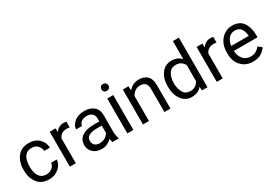

<svg xmlns="http://www.w3.org/2000/svg" viewBox="24 -1628 3558 2516"><g transform="rotate(-30 1803.0 -370.0)"><path d="M280.3 -64.5Q328.6 -64.5 365 -93.3Q401.4 -122.1 404.8 -167H490.7Q487.3 -96.2 425.8 -43.2Q364.3 9.8 280.3 9.8Q161.1 9.8 103.3 -68.8Q45.4 -147.5 45.4 -253.9V-274.4Q45.4 -380.9 103.3 -459.5Q161.1 -538.1 280.3 -538.1Q373 -538.1 430.2 -483.2Q487.3 -428.2 490.7 -346.7H404.8Q401.4 -395.5 367.9 -429.7Q334.5 -463.9 280.3 -463.9Q224.6 -463.9 193.1 -435.5Q161.6 -407.2 148.7 -363.8Q135.7 -320.3 135.7 -274.4V-253.9Q135.7 -207.5 148.4 -164.1Q161.1 -120.6 192.6 -92.5Q224.1 -64.5 280.3 -64.5Z M803.2 -451.2Q714.8 -451.2 682.6 -375V0H592.3V-528.3H680.2L682.1 -467.8Q725.6 -538.1 807.6 -538.1Q833 -538.1 847.7 -531.2L847.2 -447.3Q827.1 -451.2 803.2 -451.2Z M1237.8 0Q1229 -19 1225.1 -55.7Q1199.7 -28.8 1161.6 -9.5Q1123.5 9.8 1074.7 9.8Q993.7 9.8 944.8 -35.6Q896 -81.1 896 -147Q896 -231.9 960.4 -276.1Q1024.9 -320.3 1133.8 -320.3H1223.1V-362.3Q1223.1 -409.2 1195.1 -437.3Q1167 -465.3 1111.8 -465.3Q1060.5 -465.3 1029.1 -440.2Q997.6 -415 997.6 -381.8H907.2Q907.2 -438.5 964.4 -488.3Q1021.5 -538.1 1117.2 -538.1Q1203.1 -538.1 1258.3 -494.1Q1313.5 -450.2 1313.5 -361.3V-124Q1313.5 -50.8 1332 -7.8V0ZM1087.9 -69.3Q1136.7 -69.3 1172.6 -93.8Q1208.5 -118.2 1223.1 -147.9V-256.8H1139.2Q986.8 -253.9 986.8 -159.2Q986.8 -121.6 1012.2 -95.5Q1037.6 -69.3 1087.9 -69.3Z M1456.1 -668.5Q1456.1 -690.4 1469.5 -705.6Q1482.9 -720.7 1509.3 -720.7Q1535.2 -720.7 1549.1 -705.6Q1563 -690.4 1563 -668.5Q1563 -647.5 1549.1 -632.6Q1535.2 -617.7 1509.3 -617.7Q1482.9 -617.7 1469.5 -632.6Q1456.1 -647.5 1456.1 -668.5ZM1553.7 -528.3V0H1462.9V-528.3Z M1918 -461.9Q1874.5 -461.9 1841.3 -438.5Q1808.1 -415 1789.1 -377.4V0H1698.7V-528.3H1784.2L1787.1 -462.4Q1847.2 -538.1 1944.8 -538.1Q2022.5 -538.1 2068.1 -494.6Q2113.8 -451.2 2114.3 -348.6V0H2023.4V-347.2Q2023.4 -409.2 1996.3 -435.5Q1969.2 -461.9 1918 -461.9Z M2591.8 0 2587.4 -56.6Q2533.2 9.8 2436.5 9.8Q2343.8 9.8 2286.6 -65.4Q2229.5 -140.6 2228.5 -254.4V-268.6Q2228.5 -389.6 2285.9 -463.9Q2343.3 -538.1 2437.5 -538.1Q2530.8 -538.1 2584 -475.6V-750H2674.8V0ZM2319.3 -258.3Q2319.3 -179.7 2352.5 -123.3Q2385.7 -66.9 2459 -66.9Q2543 -66.9 2584 -143.6V-386.7Q2543.5 -461.9 2460 -461.9Q2386.2 -461.9 2352.8 -404.5Q2319.3 -347.2 2319.3 -268.6Z M3025.9 -451.2Q2937.5 -451.2 2905.3 -375V0H2814.9V-528.3H2902.8L2904.8 -467.8Q2948.2 -538.1 3030.3 -538.1Q3055.7 -538.1 3070.3 -531.2L3069.8 -447.3Q3049.8 -451.2 3025.9 -451.2Z M3562.5 -92.3Q3536.6 -53.2 3489.3 -21.7Q3441.9 9.8 3363.8 9.8Q3253.4 9.8 3187.3 -62Q3121.1 -133.8 3121.1 -245.6V-266.1Q3121.1 -352.5 3154.1 -413.3Q3187 -474.1 3239.7 -506.1Q3292.5 -538.1 3352.1 -538.1Q3465.3 -538.1 3517.3 -464.1Q3569.3 -390.1 3569.3 -279.3V-238.8H3211.9Q3213.9 -166 3255.1 -115Q3296.4 -64 3368.7 -64Q3416.5 -64 3449.7 -83.5Q3482.9 -103 3507.8 -135.7ZM3352.1 -463.9Q3298.3 -463.9 3261.2 -424.8Q3224.1 -385.7 3214.8 -312.5H3479V-319.3Q3475.6 -372.1 3448.5 -418Q3421.4 -463.9 3352.1 -463.9Z"/></g></svg>

Font: Roboto21382017
Style: Regular
Weight: 400
Designer: Christian Robertson
Foundry: Google
Version: Version 2.138; 2017